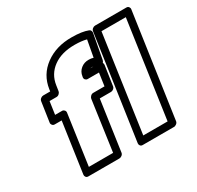

<svg xmlns="http://www.w3.org/2000/svg" viewBox="-168 -974 1228 1195"><g transform="rotate(-30 446.0 -376.0)"><path d="M99.1 -384.8 120.1 -526.9Q121.6 -537.6 130.6 -544.7Q139.6 -551.8 148.9 -551.8H199.2L201.2 -565.9Q215.3 -663.1 293.5 -720.5Q371.6 -777.8 482.9 -776.9Q557.1 -776.9 600.1 -759.8Q607.4 -756.8 610.8 -749.5Q614.3 -742.2 612.8 -734.9L580.1 -558.1Q578.1 -548.3 571.8 -542Q575.2 -536.1 575.2 -526.9L554.2 -384.8Q552.7 -374 543.9 -366.9Q535.2 -359.9 525.9 -359.9H444.8L393.1 0Q391.6 10.7 382.3 17.8Q373 24.9 363.8 24.9H140.1Q129.4 24.9 123.5 17.1Q117.7 9.3 119.1 0L170.9 -359.9H121.1Q110.4 -359.9 104 -367.9Q97.7 -376 99.1 -384.8ZM152.8 -410.2H203.1Q211.9 -410.2 218.8 -402.8Q225.6 -395.5 224.1 -384.8L172.9 -24.9H347.2L397.9 -384.8Q399.4 -394 407.7 -402.1Q416 -410.2 426.8 -410.2H507.8L521 -502H439.9Q430.7 -502 424.1 -509Q417.5 -516.1 418.9 -526.9L419.9 -532.2Q424.3 -564.5 448.7 -584.2Q473.1 -604 506.8 -603Q522.9 -603 538.1 -598.1L560.1 -717.8Q523.9 -727.1 476.1 -727.1Q380.9 -727.5 321.3 -683.8Q261.7 -640.1 251 -565.9L245.1 -526.9Q243.7 -517.6 235.1 -509.8Q226.6 -502 215.8 -502H166ZM486.8 -551.8H508.8Q502.9 -553.2 499 -553.2Q491.2 -553.2 486.8 -551.8ZM509.8 0 617.2 -742.2Q618.7 -752.9 627.7 -760Q636.7 -767.1 646 -767.1H871.1Q881.8 -767.1 887.7 -759.3Q893.6 -751.5 892.1 -742.2L785.2 0Q783.7 10.7 774.4 17.8Q765.1 24.9 755.9 24.9H530.8Q520 24.9 514.2 17.1Q508.3 9.3 509.8 0ZM564 -24.9H738.8L837.9 -716.8H663.1Z"/></g></svg>

Font: Trueno Black Outline
Style: Italic
Weight: 900
Width: 6
Designer: Julieta Ulanovsky
Foundry: Julieta Ulanovsky
Version: Version 3.001b | FøM Fix